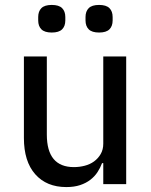

<svg xmlns="http://www.w3.org/2000/svg" viewBox="-20 -747 614 779"><path d="M399 -85H394Q387 -66 375.5 -48.5Q364 -31 346.5 -17.5Q329 -4 305 4Q281 12 249 12Q169 12 123 -40Q77 -92 77 -187V-518H170V-201Q170 -69 280 -69Q302 -69 323.5 -74.5Q345 -80 361.5 -92Q378 -104 388.5 -122Q399 -140 399 -164V-518H492V0H399ZM190 -615Q161 -615 148 -628Q135 -641 135 -664V-678Q135 -701 148 -714Q161 -727 190 -727Q219 -727 232 -714Q245 -701 245 -678V-664Q245 -641 232 -628Q219 -615 190 -615ZM382 -615Q353 -615 340 -628Q327 -641 327 -664V-678Q327 -701 340 -714Q353 -727 382 -727Q411 -727 424 -714Q437 -701 437 -678V-664Q437 -641 424 -628Q411 -615 382 -615Z"/></svg>

Font: IBM Plex Sans Arabic Text
Style: Regular
Weight: 450
Designer: Mike Abbink, Paul van der Laan, Pieter van Rosmalen, Wael Morcos, Khajak Apelian
Foundry: Bold Monday
Version: Version 1.2